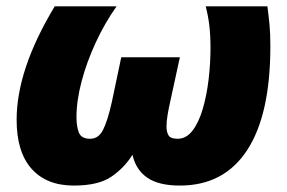

<svg xmlns="http://www.w3.org/2000/svg" viewBox="-20 -573 901 603"><path d="M211.9 9.8Q126 9.8 79.1 -43Q32.2 -95.7 32.2 -196.8Q32.2 -275.4 61.8 -364Q91.3 -452.6 151.9 -553.2H346.2Q309.1 -501 280.8 -439.7Q252.4 -378.4 236.3 -317.6Q220.2 -256.8 220.2 -205.1Q220.2 -175.8 227.8 -156.5Q235.4 -137.2 263.2 -137.2Q289.1 -137.2 303.2 -164.3Q317.4 -191.4 331.1 -252L360.8 -393.1H544.9L514.2 -252Q509.3 -230.5 506.1 -210.7Q502.9 -190.9 502.9 -175.8Q502.9 -158.7 509.3 -147.9Q515.6 -137.2 538.1 -137.2Q564.9 -137.2 584.5 -162.6Q604 -188 616.5 -230Q628.9 -272 635 -322.3Q641.1 -372.6 641.1 -422.9Q641.1 -461.4 637.5 -492.4Q633.8 -523.4 626 -553.2H819.8Q823.7 -523.9 826.4 -496.3Q829.1 -468.8 829.1 -428.2Q829.1 -212.9 756.3 -101.6Q683.6 9.8 544.9 9.8Q478.5 9.8 442.6 -14.9Q406.7 -39.6 396 -86.9Q370.6 -45.9 329.8 -18.1Q289.1 9.8 211.9 9.8Z"/></svg>

Font: Open Sans ExtraBold
Style: Italic
Weight: 800
Italic angle: -12°
Designer: Monotype Design Team
Foundry: Monotype Imaging Inc.
Version: Version 3.000; ttfautohint (v1.8.4)